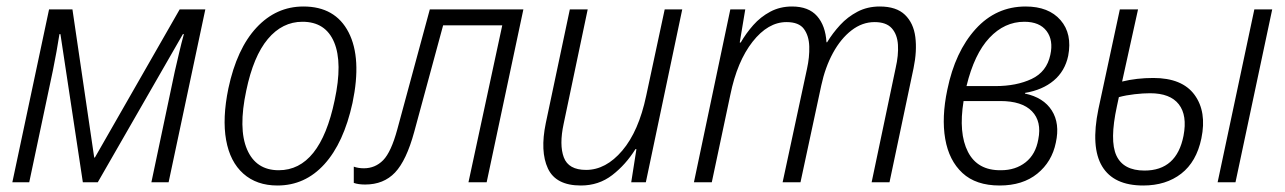

<svg xmlns="http://www.w3.org/2000/svg" viewBox="-20 -561 3954 591"><path d="M18 0 131 -532H203L270 -76H272L533 -532H612L499 0H446L518 -341Q525 -371 531.5 -399Q538 -427 546 -456H543L281 0H235L166 -456H163Q159 -430 154 -402.5Q149 -375 143 -345L70 0Z M834 10Q770 10 729 -26.5Q688 -63 676 -130Q664 -197 683 -289Q709 -411 769.5 -476Q830 -541 914 -541Q1012 -541 1053 -461.5Q1094 -382 1065 -244Q1038 -121 978.5 -55.5Q919 10 834 10ZM838 -37Q965 -37 1010 -252Q1035 -368 1008.5 -431Q982 -494 911 -494Q849 -494 804.5 -441Q760 -388 738 -282Q713 -165 740.5 -101Q768 -37 838 -37Z M1104 7Q1083 7 1069 2V-48Q1083 -43 1100 -43Q1135 -43 1159.5 -68Q1184 -93 1203 -163L1303 -532H1591L1478 0H1422L1526 -483H1344L1255 -155Q1231 -67 1196 -30Q1161 7 1104 7Z M1768 10Q1691 10 1666.5 -42.5Q1642 -95 1660 -182L1734 -532H1789L1715 -180Q1701 -115 1715.5 -76.5Q1730 -38 1784 -38Q1845 -38 1895.5 -97.5Q1946 -157 1969 -266L2026 -532H2080L1968 0H1923L1939 -102H1936Q1906 -54 1864.5 -22Q1823 10 1768 10Z M2116 0 2228 -532H2274L2257 -430H2260Q2276 -458 2298.5 -483.5Q2321 -509 2351 -525Q2381 -541 2418 -541Q2469 -541 2495 -511.5Q2521 -482 2524 -431H2526Q2543 -459 2566 -484Q2589 -509 2619.5 -525Q2650 -541 2688 -541Q2739 -541 2765.5 -515.5Q2792 -490 2797.5 -447Q2803 -404 2792 -351L2718 0H2663L2737 -352Q2746 -391 2744 -423Q2742 -455 2725 -474Q2708 -493 2672 -493Q2634 -493 2601 -467.5Q2568 -442 2544 -398Q2520 -354 2508 -298L2444 0H2389L2464 -349Q2472 -385 2471 -418Q2470 -451 2454.5 -472Q2439 -493 2401 -493Q2344 -493 2296.5 -432.5Q2249 -372 2228 -269L2171 0Z M3057 10Q2984 10 2942.5 -28.5Q2901 -67 2889.5 -133.5Q2878 -200 2896 -285Q2920 -402 2983 -471.5Q3046 -541 3137 -541Q3208 -541 3244.5 -499Q3281 -457 3268 -389Q3258 -342 3223.5 -313Q3189 -284 3135 -275V-273Q3192 -261 3217.5 -221Q3243 -181 3230 -122Q3218 -63 3173 -26.5Q3128 10 3057 10ZM3133 -494Q3072 -494 3025.5 -444.5Q2979 -395 2955 -296H3044Q3109 -296 3155.5 -318Q3202 -340 3213 -392Q3223 -437 3201.5 -465.5Q3180 -494 3133 -494ZM3061 -37Q3106 -37 3137 -61.5Q3168 -86 3176 -132Q3187 -187 3156.5 -218.5Q3126 -250 3059 -250H2946Q2930 -151 2959.5 -93.5Q2989 -36 3061 -37Z M3499 10Q3408 10 3372.5 -49Q3337 -108 3361 -225L3427 -532H3483L3434 -310Q3479 -321 3530 -321Q3619 -321 3657 -269Q3695 -217 3678 -135Q3663 -63 3616 -26.5Q3569 10 3499 10ZM3728 0 3841 -532H3896L3783 0ZM3418 -234Q3395 -128 3416.5 -82Q3438 -36 3503 -36Q3602 -36 3623 -143Q3635 -206 3608.5 -240Q3582 -274 3520 -274Q3499 -274 3472.5 -271Q3446 -268 3424 -262Z"/></svg>

Font: Noto Sans SemiCondensed Light
Style: Italic
Weight: 300
Width: 4
Italic angle: -12°
Designer: Monotype Design Team
Foundry: Monotype Imaging Inc.
Version: Version 2.013; ttfautohint (v1.8.4.7-5d5b)